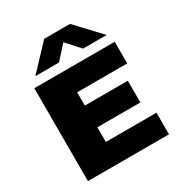

<svg xmlns="http://www.w3.org/2000/svg" viewBox="-187 -935 1000 1065"><g transform="rotate(-30 313.5 -402.5)"><path d="M66.5 0V-595H581.5V-456.5H261V-138.5H585.5V0ZM172 -232.5V-371.5H536.5V-232.5ZM105 -650 251 -805H416L562 -650H410.5L318 -752.5H349L256.5 -650Z"/></g></svg>

Font: Encode Sans SC SemiExpanded ExtraBold
Style: Regular
Weight: 800
Width: 6
Designer: Multiple Designers
Foundry: Impallari Type
Version: Version 3.002